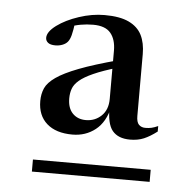

<svg xmlns="http://www.w3.org/2000/svg" viewBox="-40 -755 528 523"><g transform="rotate(5 224.0 -494.0)"><path d="M65.5 -273V-306H387.5V-273ZM276 -576Q233.5 -563.5 208.5 -552.2Q183.5 -541 170.8 -530Q158 -519 153.8 -507Q149.5 -495 149.5 -480.5Q149.5 -454 163.2 -439.8Q177 -425.5 199.5 -425.5Q224.5 -425.5 242 -442.2Q259.5 -459 259.5 -488.5V-620.5Q259.5 -651 245 -668.5Q230.5 -686 197 -686Q179.5 -686 162.8 -683Q146 -680 129 -673.5L148 -692Q144.5 -665 141.2 -652.8Q138 -640.5 132.5 -634Q127.5 -628 118.5 -624.5Q109.5 -621 99 -621Q85.5 -621 79 -626.2Q72.5 -631.5 72.5 -639.5Q72.5 -656 96.5 -673.8Q120.5 -691.5 156 -703.2Q191.5 -715 226 -715Q268 -715 292.5 -703.2Q317 -691.5 327.8 -670Q338.5 -648.5 338.5 -618V-449Q338.5 -432 345.2 -425.2Q352 -418.5 363 -418.5Q372 -418.5 379.8 -420.2Q387.5 -422 397.5 -426.5V-411.5Q378.5 -397 362 -390Q345.5 -383 324 -383Q291.5 -383 275.8 -402Q260 -421 261 -470L266 -468.5Q256 -425 229.2 -404Q202.5 -383 166.5 -383Q121.5 -383 96.5 -405Q71.5 -427 71.5 -466.5Q71.5 -486 78.5 -501.8Q85.5 -517.5 106.5 -532.2Q127.5 -547 167.8 -562.5Q208 -578 275 -596Z"/></g></svg>

Font: Newsreader 60pt
Style: Regular
Weight: 400
Designer: Hugues Gentile
Foundry: Production Type
Version: Version 1.003